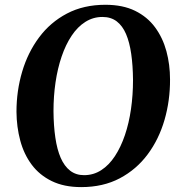

<svg xmlns="http://www.w3.org/2000/svg" viewBox="-20 -773 754 804"><path d="M320 10.5Q248 10.5 196.5 -14.8Q145 -40 112.5 -83.8Q80 -127.5 64.8 -184.5Q49.5 -241.5 49 -305Q49 -392.5 72.8 -472.8Q96.5 -553 143.5 -616.2Q190.5 -679.5 260.2 -716.2Q330 -753 421.5 -753Q494 -753 545.5 -727.8Q597 -702.5 629.2 -658.8Q661.5 -615 676.8 -558.8Q692 -502.5 692 -440.5Q692.5 -352.5 669 -271.2Q645.5 -190 598.5 -126.8Q551.5 -63.5 481.8 -26.5Q412 10.5 320 10.5ZM332 -39.5Q371.5 -39.5 404 -60.5Q436.5 -81.5 461.2 -119.2Q486 -157 503 -207Q520 -257 528.5 -316Q537 -375 537 -438Q536.5 -498.5 529.5 -547.2Q522.5 -596 507.8 -630.5Q493 -665 468.8 -683.5Q444.5 -702 409 -702Q370 -702 337.2 -681.2Q304.5 -660.5 279.8 -623.2Q255 -586 238 -536Q221 -486 212.5 -428Q204 -370 204 -307.5Q204.5 -246 211.8 -196.5Q219 -147 234.2 -112Q249.5 -77 273.8 -58.2Q298 -39.5 332 -39.5Z"/></svg>

Font: Merriweather 48pt
Style: Bold Italic
Weight: 700
Italic angle: -7.8°
Version: Version 2.101